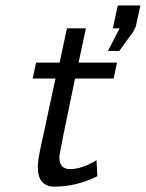

<svg xmlns="http://www.w3.org/2000/svg" viewBox="-20 -675 536 706"><path d="M100.1 -386.2 112.8 -444.8H199.2L226.1 -570.8H295.9L269 -444.8H410.2L397.9 -386.2H255.9Q197.8 -109.4 198.2 -97.2Q198.2 -53.2 237.8 -53.2Q280.8 -53.2 335 -85.9L337.9 -26.9Q260.7 11.2 180.2 11.2Q119.1 11.2 119.1 -61Q119.1 -67.9 119.6 -72.5Q120.1 -77.1 120.6 -83Q121.1 -88.9 123 -99.9Q125 -110.8 127.4 -123.5Q129.9 -136.2 135.5 -161.1Q141.1 -186 147 -213.6Q152.8 -241.2 162.8 -288.1Q172.9 -335 184.1 -386.2ZM377 -487.8 419.9 -570.8H395L413.1 -654.8H496.1Q493.2 -640.6 489.5 -623.8Q485.8 -606.9 484.4 -601.1Q482.9 -595.2 481.4 -586.2Q480 -577.1 477.5 -573.5Q475.1 -569.8 472.7 -564Q470.2 -558.1 465.1 -551.5Q460 -544.9 454.6 -537.4Q449.2 -529.8 439.2 -516.4Q429.2 -502.9 418.9 -487.8Z"/></svg>

Font: CMU Sans Serif
Style: Oblique
Weight: 500
Italic angle: -12°
Version: Version 0.7.0